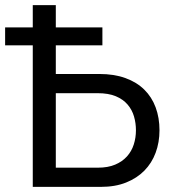

<svg xmlns="http://www.w3.org/2000/svg" viewBox="-40 -730 678 750"><path d="M178 -553V-441H348Q406 -441 450 -425Q494 -409 523.5 -380Q553 -351 568 -310.5Q583 -270 583 -221Q583 -174 568 -133.5Q553 -93 524 -63.5Q495 -34 452.5 -17Q410 0 354 0H88V-553H-20V-623H88V-710H178V-623H360V-553ZM178 -75H342Q382 -75 410 -87Q438 -99 456 -119Q474 -139 482.5 -165.5Q491 -192 491 -221Q491 -249 483.5 -275Q476 -301 458.5 -321.5Q441 -342 412.5 -354Q384 -366 341 -366H178Z"/></svg>

Font: Rising Sun
Style: Regular
Weight: 400
Designer: Matt McInerney, Pablo Impallari, Rodrigo Fuenzalida (Raleway font), Stephen Hutchings (Greek), Cristiano Sobral (main ch
Foundry: The Rising Sun Project Authors
Version: Version 4.327; ttfautohint (v1.8.4.7-5d5b-dirty)